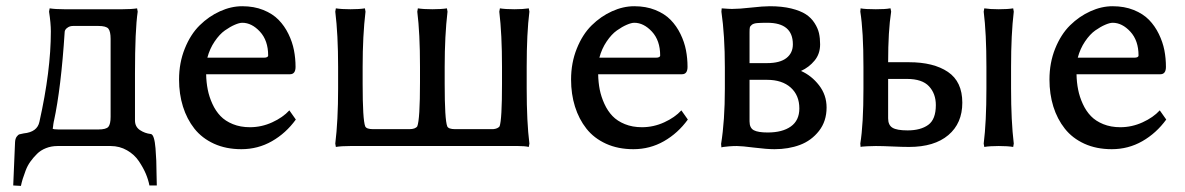

<svg xmlns="http://www.w3.org/2000/svg" viewBox="-20 -467 3844 623"><path d="M154.8 -74.2Q153.8 -70.3 153.1 -64.2Q152.3 -58.1 151.9 -54.2Q151.4 -50.3 150.9 -49.8Q152.8 -46.9 169.9 -46.9H298.8Q324.7 -46.9 331.8 -55.7Q338.9 -64.5 338.9 -87.9V-340.8Q338.9 -364.7 331.8 -373.8Q324.7 -382.8 298.8 -382.8H217.8Q207.5 -382.8 200.7 -378.4Q193.8 -374 191.9 -370.1Q189.9 -366.2 189.9 -363.8Q178.2 -181.2 154.8 -73.2ZM150.9 -49.8V-50.8ZM145 -365.2Q145 -391.1 139.2 -429.2L141.1 -439.9Q159.7 -437 189 -437H377Q406.7 -437 424.8 -439.9L426.8 -429.2Q418 -369.1 418 -229V-76.2Q418 -55.7 434.1 -44.9Q450.2 -34.2 469.2 -32.2Q475.1 -31.7 479 -19.5Q482.9 -7.3 484.6 14.2Q486.3 35.6 487.1 54.7Q487.8 73.7 488 99.4Q488.3 125 488.8 134.8H464.8Q461.4 116.7 453.4 97.4Q445.3 78.1 430.9 56.4Q416.5 34.7 392.3 20.8Q368.2 6.8 338.9 6.8H167Q146.5 6.8 129.2 13.7Q111.8 20.5 99.9 32.5Q87.9 44.4 78.6 57.4Q69.3 70.3 63.2 86.4Q57.1 102.5 53.7 113.5Q50.3 124.5 47.9 136.2L22.9 134.8L28.8 -4.9Q29.3 -16.6 33.9 -23.2Q38.6 -29.8 43.2 -31.2Q47.9 -32.7 57.1 -34.2Q101.1 -38.6 107.9 -71.8Q145 -237.3 145 -365.2Z M652.8 -279.8H835.9Q850.1 -279.8 850.1 -287.1Q850.1 -335.4 823.5 -364.3Q796.9 -393.1 766.1 -393.1Q756.8 -393.1 741.9 -386.7Q727.1 -380.4 709.7 -368.2Q692.4 -356 676.5 -332.5Q660.6 -309.1 652.8 -279.8ZM918.9 -108.9 939.9 -79.1Q907.7 -34.7 862.3 -8.8Q816.9 17.1 763.2 17.1Q713.4 17.1 674.3 -0.7Q635.3 -18.6 610.8 -49.6Q586.4 -80.6 573.7 -121.1Q561 -161.6 561 -209Q561 -263.2 579.6 -309.3Q598.1 -355.5 627.9 -384.8Q657.7 -414.1 693.8 -430.4Q730 -446.8 766.1 -446.8Q804.2 -446.8 834.5 -434.6Q864.7 -422.4 884 -402.6Q903.3 -382.8 916 -356.7Q928.7 -330.6 933.8 -304.2Q939 -277.8 939 -250Q939 -226.1 920.9 -226.1H648.9Q649.4 -199.7 654.1 -176.3Q658.7 -152.8 669.2 -129.9Q679.7 -106.9 695.3 -90.6Q710.9 -74.2 735.6 -64.2Q760.3 -54.2 791 -54.2Q828.6 -54.2 863.3 -70.1Q897.9 -85.9 918.9 -108.9Z M1190.9 -47.9H1308.1Q1327.6 -47.9 1334 -57.1Q1342.8 -79.6 1342.8 -200.2V-250Q1342.8 -359.4 1334 -429.2L1335.9 -439.9Q1354 -437 1382.8 -437Q1411.6 -437 1430.2 -439.9L1432.1 -429.2Q1422.9 -351.6 1422.9 -250V-194.8Q1422.9 -78.6 1431.2 -57.1Q1435.1 -47.9 1457 -47.9H1580.1Q1595.2 -49.3 1601.1 -57.1Q1608.9 -79.1 1608.9 -194.8V-250Q1608.9 -356 1600.1 -429.2L1602.1 -439.9Q1620.1 -437 1648.9 -437Q1677.2 -437 1695.8 -439.9L1697.8 -429.2Q1689 -359.4 1689 -250V-180.2Q1689 -70.8 1697.8 -1L1695.8 9.8Q1682.6 6.8 1661.1 6.8H1117.2Q1087.9 6.8 1069.8 9.8L1067.9 -1Q1077.1 -74.7 1077.1 -180.2V-250Q1077.1 -355.5 1067.9 -429.2L1069.8 -439.9Q1088.4 -437 1117.2 -437Q1146 -437 1164.1 -439.9L1166 -429.2Q1156.7 -351.6 1156.7 -250V-194.8Q1156.7 -78.6 1165 -57.1Q1168.9 -47.9 1190.9 -47.9Z M1924.8 -279.8H2107.9Q2122.1 -279.8 2122.1 -287.1Q2122.1 -335.4 2095.5 -364.3Q2068.8 -393.1 2038.1 -393.1Q2028.8 -393.1 2013.9 -386.7Q1999 -380.4 1981.7 -368.2Q1964.4 -356 1948.5 -332.5Q1932.6 -309.1 1924.8 -279.8ZM2190.9 -108.9 2211.9 -79.1Q2179.7 -34.7 2134.3 -8.8Q2088.9 17.1 2035.2 17.1Q1985.4 17.1 1946.3 -0.7Q1907.2 -18.6 1882.8 -49.6Q1858.4 -80.6 1845.7 -121.1Q1833 -161.6 1833 -209Q1833 -263.2 1851.6 -309.3Q1870.1 -355.5 1899.9 -384.8Q1929.7 -414.1 1965.8 -430.4Q2002 -446.8 2038.1 -446.8Q2076.2 -446.8 2106.4 -434.6Q2136.7 -422.4 2156 -402.6Q2175.3 -382.8 2188 -356.7Q2200.7 -330.6 2205.8 -304.2Q2210.9 -277.8 2210.9 -250Q2210.9 -226.1 2192.9 -226.1H1920.9Q1921.4 -199.7 1926 -176.3Q1930.7 -152.8 1941.2 -129.9Q1951.7 -106.9 1967.3 -90.6Q1982.9 -74.2 2007.6 -64.2Q2032.2 -54.2 2063 -54.2Q2100.6 -54.2 2135.3 -70.1Q2169.9 -85.9 2190.9 -108.9Z M2412.1 -262.2H2468.8Q2510.7 -262.2 2531.7 -278.6Q2552.7 -294.9 2552.7 -323.2Q2552.7 -393.1 2469.7 -393.1Q2448.2 -393.1 2436.8 -392.1Q2425.3 -391.1 2419.7 -386.7Q2414.1 -382.3 2413.1 -377.9Q2412.1 -373.5 2412.1 -362.8ZM2412.1 -208V-73.2Q2412.1 -51.8 2426 -44.4Q2439.9 -37.1 2471.2 -37.1Q2518.6 -37.1 2546.1 -56.6Q2573.7 -76.2 2573.7 -115.2Q2573.7 -157.7 2545.7 -182.9Q2517.6 -208 2468.8 -208ZM2493.2 17.1Q2468.3 17.1 2427.5 12Q2386.7 6.8 2371.1 6.8Q2358.9 6.8 2346.2 7.8Q2333.5 8.8 2327.1 9.8L2320.8 11.2L2319.8 0Q2332 -75.2 2332 -179.2V-248Q2332 -352.5 2320.8 -429.2L2321.8 -439.9Q2346.2 -438 2355 -438Q2378.4 -438 2417.2 -442.4Q2456.1 -446.8 2478 -446.8Q2517.6 -446.8 2547.4 -439.5Q2577.1 -432.1 2594.7 -420.7Q2612.3 -409.2 2623 -392.3Q2633.8 -375.5 2637.5 -359.1Q2641.1 -342.8 2641.1 -323.2Q2641.1 -292 2623 -270.3Q2605 -248.5 2579.1 -236.8Q2613.3 -221.7 2637.7 -190.2Q2662.1 -158.7 2662.1 -118.2Q2662.1 -73.7 2637.5 -42.2Q2612.8 -10.7 2575.7 3.2Q2538.6 17.1 2493.2 17.1Z M3180.7 -180.2V-250Q3180.7 -359.4 3171.9 -429.2L3173.8 -439.9Q3192.4 -437 3220.7 -437Q3249.5 -437 3267.6 -439.9L3269.5 -429.2Q3260.7 -356 3260.7 -250V-180.2Q3260.7 -74.2 3269.5 -1L3267.6 9.8Q3249.5 6.8 3220.7 6.8Q3191.9 6.8 3173.8 9.8L3171.9 -1Q3180.7 -70.8 3180.7 -180.2ZM3016.6 -126Q3016.6 -163.1 2994.4 -187Q2972.2 -210.9 2922.9 -210.9H2861.8V-83Q2861.8 -61 2876 -52.5Q2890.1 -43.9 2924.8 -43.9Q2967.3 -43.9 2991.9 -61.8Q3016.6 -79.6 3016.6 -126ZM2871.6 -429.2Q2861.8 -366.7 2861.8 -265.1H2929.7Q3009.3 -265.1 3055.9 -233.6Q3102.5 -202.1 3102.5 -133.8Q3102.5 -66.9 3057.1 -28.6Q3011.7 9.8 2929.7 9.8Q2908.7 9.8 2875.7 8.3Q2842.8 6.8 2821.8 6.8Q2806.2 6.8 2793.9 7.6Q2781.7 8.3 2776.9 8.8L2772.5 9.8L2771.5 -1Q2781.7 -64 2781.7 -179.2V-250Q2781.7 -366.2 2771.5 -429.2L2772.5 -439.9Q2786.6 -437 2821.8 -437Q2836.9 -437 2848.9 -437.7Q2860.8 -438.5 2865.2 -439.5L2869.6 -439.9Z M3477.1 -279.8H3660.2Q3674.3 -279.8 3674.3 -287.1Q3674.3 -335.4 3647.7 -364.3Q3621.1 -393.1 3590.3 -393.1Q3581.1 -393.1 3566.2 -386.7Q3551.3 -380.4 3533.9 -368.2Q3516.6 -356 3500.7 -332.5Q3484.9 -309.1 3477.1 -279.8ZM3743.2 -108.9 3764.2 -79.1Q3731.9 -34.7 3686.5 -8.8Q3641.1 17.1 3587.4 17.1Q3537.6 17.1 3498.5 -0.7Q3459.5 -18.6 3435.1 -49.6Q3410.6 -80.6 3397.9 -121.1Q3385.3 -161.6 3385.3 -209Q3385.3 -263.2 3403.8 -309.3Q3422.4 -355.5 3452.1 -384.8Q3481.9 -414.1 3518.1 -430.4Q3554.2 -446.8 3590.3 -446.8Q3628.4 -446.8 3658.7 -434.6Q3689 -422.4 3708.3 -402.6Q3727.5 -382.8 3740.2 -356.7Q3752.9 -330.6 3758.1 -304.2Q3763.2 -277.8 3763.2 -250Q3763.2 -226.1 3745.1 -226.1H3473.1Q3473.6 -199.7 3478.3 -176.3Q3482.9 -152.8 3493.4 -129.9Q3503.9 -106.9 3519.5 -90.6Q3535.2 -74.2 3559.8 -64.2Q3584.5 -54.2 3615.2 -54.2Q3652.8 -54.2 3687.5 -70.1Q3722.2 -85.9 3743.2 -108.9Z"/></svg>

Font: Linear Smooth Low Contrast
Style: Regular
Weight: 500
Designer: Philipp H. Poll, Flanker
Foundry: Philipp H. Poll, reworked by Flanker
Version: Version 1.010 | FøM Fix